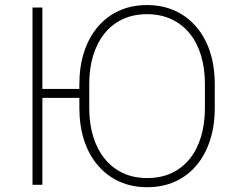

<svg xmlns="http://www.w3.org/2000/svg" viewBox="-20 -741 959 770"><path d="M149.9 -710.9V0H110.4V-710.9ZM326.2 -384.3V-348.6H145.5V-384.3ZM841.3 -402.8V-308.1Q841.3 -236.8 822.3 -178.2Q803.2 -119.6 767.8 -77.6Q732.4 -35.6 682.4 -12.9Q632.3 9.8 570.3 9.8Q508.8 9.8 458.7 -12.9Q408.7 -35.6 372.6 -77.6Q336.4 -119.6 317.4 -178.2Q298.3 -236.8 298.3 -308.1V-402.8Q298.3 -474.6 317.4 -533Q336.4 -591.3 372.1 -633.3Q407.7 -675.3 457.8 -698Q507.8 -720.7 569.3 -720.7Q631.3 -720.7 681.4 -698Q731.4 -675.3 767.3 -633.3Q803.2 -591.3 822.3 -533Q841.3 -474.6 841.3 -402.8ZM801.8 -308.1V-403.8Q801.8 -466.3 786.4 -517.8Q771 -569.3 741 -606.4Q710.9 -643.6 667.7 -663.8Q624.5 -684.1 569.3 -684.1Q514.6 -684.1 471.7 -663.8Q428.7 -643.6 398.9 -606.4Q369.1 -569.3 353.5 -517.8Q337.9 -466.3 337.9 -403.8V-308.1Q337.9 -245.1 353.8 -193.4Q369.6 -141.6 399.7 -104.5Q429.7 -67.4 472.7 -47.1Q515.6 -26.9 570.3 -26.9Q625.5 -26.9 668.5 -47.1Q711.4 -67.4 741.2 -104.5Q771 -141.6 786.4 -193.4Q801.8 -245.1 801.8 -308.1Z"/></svg>

Font: Roboto ExtraLight
Style: Regular
Weight: 250
Designer: Christian Robertson
Foundry: Google
Version: Version 3.009; 2024